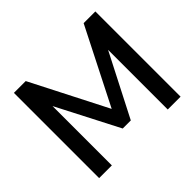

<svg xmlns="http://www.w3.org/2000/svg" viewBox="-165 -954 1172 1172"><g transform="rotate(-45 421.0 -368.0)"><path d="M189.9 0V-512.2L396 -112.3H465.8L672.4 -515.1V0H783.2V-735.8H682.1L433.1 -244.6L182.1 -735.8H80.1V0Z"/></g></svg>

Font: Winston Medium
Style: Regular
Weight: 500
Designer: Vernon Adams, Kim Jin-seong, David Berlow, Cristiano Sobral
Foundry: The Winston Project Authors
Version: Version 3.004